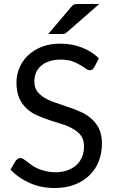

<svg xmlns="http://www.w3.org/2000/svg" viewBox="-20 -946 583 974"><path d="M458 -604.5Q453.1 -596.7 448.2 -592.8Q443.4 -589.8 435.5 -589.8Q426.8 -589.8 415 -597.7Q404.3 -606.4 386.7 -616.2Q369.1 -627 345.7 -635.7Q321.3 -643.6 286.1 -643.6Q253.9 -643.6 229.5 -634.8Q204.1 -627 187.5 -611.3Q170.9 -596.7 162.1 -576.2Q154.3 -555.7 154.3 -532.2Q154.3 -502.9 168.9 -482.4Q183.6 -462.9 207 -449.2Q232.4 -434.6 262.7 -424.8Q293.9 -414.1 325.2 -403.3Q358.4 -392.6 388.7 -378.9Q419.9 -365.2 443.4 -343.8Q467.8 -323.2 482.4 -293Q497.1 -261.7 497.1 -217.8Q497.1 -170.9 481.4 -128.9Q465.8 -87.9 434.6 -57.6Q404.3 -27.3 359.4 -9.8Q314.5 7.8 257.8 7.8Q187.5 7.8 130.9 -17.6Q73.2 -43 33.2 -85.9Q42 -100.6 60.5 -131.8Q65.4 -136.7 70.3 -140.6Q76.2 -144.5 84 -144.5Q89.8 -144.5 98.6 -139.6Q106.4 -133.8 117.2 -126Q127.9 -118.2 140.6 -108.4Q154.3 -98.6 171.9 -90.8Q189.5 -83 210.9 -78.1Q233.4 -72.3 260.7 -72.3Q294.9 -72.3 322.3 -82Q348.6 -91.8 367.2 -108.4Q386.7 -126 396.5 -150.4Q406.2 -173.8 406.2 -203.1Q406.2 -236.3 391.6 -256.8Q377 -277.3 352.5 -291Q329.1 -305.7 297.9 -315.4Q266.6 -325.2 235.4 -335Q203.1 -345.7 171.9 -359.4Q140.6 -372.1 117.2 -393.6Q92.8 -415 78.1 -447.3Q63.5 -480.5 63.5 -527.3Q63.5 -565.4 78.1 -600.6Q92.8 -636.7 121.1 -664.1Q149.4 -691.4 190.4 -708Q232.4 -724.6 285.2 -724.6Q345.7 -724.6 394.5 -705.1Q444.3 -686.5 481.4 -650.4Q473.6 -634.8 458 -604.5ZM483.4 -925.8Q442.4 -890.6 320.3 -783.2Q313.5 -776.4 305.7 -774.4Q298.8 -773.4 289.1 -773.4Q267.6 -773.4 224.6 -773.4Q253.9 -807.6 340.8 -910.2Q348.6 -920.9 357.4 -923.8Q366.2 -925.8 382.8 -925.8Q416 -925.8 483.4 -925.8Z"/></svg>

Font: Lato
Style: Regular
Weight: 400
Designer: Lukasz Dziedzic with Adam Twardoch and Botio Nikoltchev
Version: Version 2.015; 2015-08-06; http://www.latofonts.com/